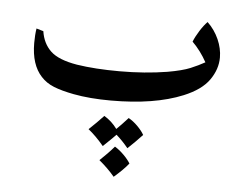

<svg xmlns="http://www.w3.org/2000/svg" viewBox="-47 -382 936 738"><g transform="rotate(5 420.5 -13.0)"><path d="M784 -193Q784 -148 755 -106.5Q726 -65 658 -37Q549 8 381 8Q299 8 236 -4Q189 -13 159 -25Q129 -37 109 -59Q68 -103 68 -187Q68 -218 72 -243L99 -235Q106 -188 136.5 -159Q167 -130 239 -118Q310 -107 404 -107Q502 -107 588 -121Q645 -131 675 -143.5Q705 -156 730 -170Q707 -212 674 -245Q682 -265 696.5 -288Q711 -311 725 -325Q753 -298 768.5 -263Q784 -228 784 -193ZM460 185Q438 158 414 137Q407 145 365 185Q335 149 305 125Q336 96 361 69Q391 87 411 115Q428 99 455 69Q473 79 490 96Q507 113 516 129Q487 160 460 185ZM417 299Q392 269 357 240Q371 227 386 211.5Q401 196 412 183Q430 194 447 211Q464 228 473 243Q454 267 417 299Z"/></g></svg>

Font: Mirza Medium
Style: Regular
Weight: 500
Designer: Arabic design by Kourosh Beigpour, Latin design by Eduardo Tunni, engineering by Lasse Fister
Version: Version 1.0010g